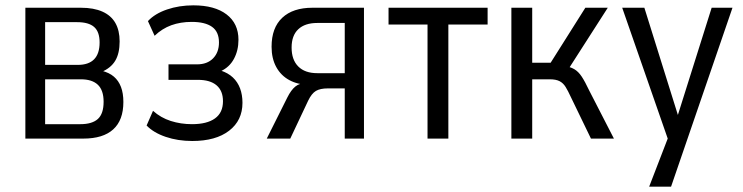

<svg xmlns="http://www.w3.org/2000/svg" viewBox="-20 -519 2783 719"><path d="M75 0V-490H283Q331 -490 363.5 -475.5Q396 -461 412 -433Q428 -405 428 -364Q428 -319 411.5 -291.5Q395 -264 359 -249L361 -254Q389 -247 406.5 -232Q424 -217 433 -193.5Q442 -170 442 -137Q442 -69 404 -34.5Q366 0 292 0ZM149 -54H281Q325 -54 346.5 -73.5Q368 -93 368 -138Q368 -181 346.5 -201.5Q325 -222 283 -222H149ZM149 -276H271Q312 -276 332.5 -297Q353 -318 353 -360Q353 -400 332.5 -418Q312 -436 269 -436H149Z M700 9Q646 9 600.5 -6.5Q555 -22 529 -49L553 -104Q582 -78 619.5 -66Q657 -54 699 -54Q755 -54 785 -75.5Q815 -97 815 -140Q815 -179 791 -199.5Q767 -220 721 -220H611V-278H718Q756 -278 778 -300.5Q800 -323 800 -360Q800 -400 774 -418.5Q748 -437 698 -437Q656 -437 621.5 -424.5Q587 -412 559 -385L534 -440Q560 -468 605.5 -483.5Q651 -499 704 -499Q784 -499 828.5 -465Q873 -431 873 -370Q873 -330 856 -298.5Q839 -267 806 -252V-255Q834 -246 852 -229Q870 -212 879 -188Q888 -164 888 -134Q888 -68 838 -29.5Q788 9 700 9Z M979 0 1056 -154Q1070 -182 1086 -195Q1102 -208 1126 -208H1137L1134 -202Q1095 -202 1063.5 -219Q1032 -236 1014.5 -268Q997 -300 997 -344Q997 -415 1037 -452.5Q1077 -490 1150 -490H1343V0H1271V-188H1208Q1179 -188 1163 -178.5Q1147 -169 1134 -142L1067 0ZM1168 -245H1271V-433H1168Q1122 -433 1097 -409.5Q1072 -386 1072 -341Q1072 -295 1097 -270Q1122 -245 1168 -245Z M1581 0V-427H1435V-490H1806V-427H1659V0Z M1895 0V-490H1973V-284H2042L2172 -490H2256L2104 -253L2088 -274Q2115 -269 2130.5 -260Q2146 -251 2158.5 -232Q2171 -213 2187 -179L2279 0H2193L2118 -155Q2107 -179 2098 -193.5Q2089 -208 2075.5 -215Q2062 -222 2039 -222H1973V0Z M2411 180 2492 -30V33L2310 -490H2393L2524 -71H2513L2645 -490H2723L2493 180Z"/></svg>

Font: Nunito Sans 10pt Condensed
Style: Regular
Weight: 400
Width: 3
Designer: Vernon Adams
Foundry: Vernon Adams
Version: Version 3.101;gftools[0.9.27]